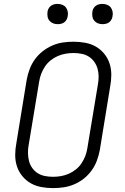

<svg xmlns="http://www.w3.org/2000/svg" viewBox="-20 -957 640 985"><path d="M252 8Q221 8 191.5 2.5Q162 -3 137.5 -17Q113 -31 94.5 -53.5Q76 -76 67 -103.5Q58 -131 58 -161.5Q58 -192 64 -223L117 -548Q122 -575 132 -602Q142 -629 159 -652.5Q176 -676 199 -694Q222 -712 248.5 -723.5Q275 -735 302.5 -739Q330 -743 357 -743Q388 -743 417.5 -737.5Q447 -732 471.5 -718Q496 -704 514.5 -681.5Q533 -659 542 -631.5Q551 -604 551 -573.5Q551 -543 545 -512L492 -187Q487 -160 477 -133Q467 -106 450 -82.5Q433 -59 410.5 -41Q388 -23 361 -11.5Q334 0 306.5 4Q279 8 252 8ZM252 -50Q272 -50 292.5 -53.5Q313 -57 332.5 -65.5Q352 -74 369 -87.5Q386 -101 398 -119Q410 -137 417.5 -156.5Q425 -176 428 -196L482 -522Q486 -543 486 -564Q486 -585 480.5 -604.5Q475 -624 463.5 -640Q452 -656 435.5 -666.5Q419 -677 398.5 -681Q378 -685 357 -685Q337 -685 316.5 -681.5Q296 -678 276.5 -669.5Q257 -661 240 -647.5Q223 -634 211 -616Q199 -598 191.5 -578.5Q184 -559 181 -539L127 -213Q123 -192 123.5 -171Q124 -150 129 -130.5Q134 -111 145.5 -95Q157 -79 173.5 -68.5Q190 -58 210.5 -54Q231 -50 252 -50ZM506 -833Q493 -833 482 -837.5Q471 -842 463.5 -851Q456 -860 454 -872.5Q452 -885 454 -898Q455 -906 460 -914.5Q465 -923 472.5 -928Q480 -933 488.5 -935Q497 -937 505 -937Q518 -937 529.5 -932.5Q541 -928 548 -919Q555 -910 557.5 -897.5Q560 -885 557 -872Q556 -864 551 -855.5Q546 -847 539 -842Q532 -837 523 -835Q514 -833 506 -833ZM276 -833Q263 -833 252 -837.5Q241 -842 233.5 -851Q226 -860 224 -872.5Q222 -885 224 -898Q225 -906 230 -914.5Q235 -923 242.5 -928Q250 -933 258.5 -935Q267 -937 275 -937Q288 -937 299.5 -932.5Q311 -928 318 -919Q325 -910 327.5 -897.5Q330 -885 327 -872Q326 -864 321 -855.5Q316 -847 309 -842Q302 -837 293 -835Q284 -833 276 -833Z"/></svg>

Font: Iosevka Light Extended
Style: Italic
Weight: 300
Width: 7
Italic angle: -9°
Monospace: yes
Designer: Belleve Invis
Foundry: Belleve Invis
Version: Version 32.5.0; ttfautohint (v1.8.4)